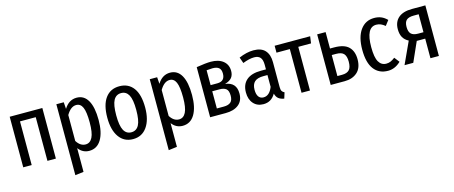

<svg xmlns="http://www.w3.org/2000/svg" viewBox="-45 -1129 4567 1932"><g transform="rotate(-15 2238.0 -163.0)"><path d="M325 -455H161V0H73V-527H413V0H325Z M929 -264Q929 -135 885 -61.5Q841 12 759 12Q691 12 647 -46V201L559 212V-527H636L641 -457Q691 -538 772 -538Q849 -538 889 -467.5Q929 -397 929 -264ZM836 -264Q836 -373 815 -420.5Q794 -468 749 -468Q692 -468 647 -391V-121Q685 -60 740 -60Q787 -60 811.5 -108.5Q836 -157 836 -264Z M1414 -264Q1414 -137 1361.5 -62.5Q1309 12 1216 12Q1123 12 1071 -61Q1019 -134 1019 -263Q1019 -396 1071 -467Q1123 -538 1217 -538Q1311 -538 1362.5 -468.5Q1414 -399 1414 -264ZM1112 -263Q1112 -155 1138 -107Q1164 -59 1216 -59Q1269 -59 1295 -107Q1321 -155 1321 -264Q1321 -372 1295 -419.5Q1269 -467 1217 -467Q1164 -467 1138 -419.5Q1112 -372 1112 -263Z M1902 -264Q1902 -135 1858 -61.5Q1814 12 1732 12Q1664 12 1620 -46V201L1532 212V-527H1609L1614 -457Q1664 -538 1745 -538Q1822 -538 1862 -467.5Q1902 -397 1902 -264ZM1809 -264Q1809 -373 1788 -420.5Q1767 -468 1722 -468Q1665 -468 1620 -391V-121Q1658 -60 1713 -60Q1760 -60 1784.5 -108.5Q1809 -157 1809 -264Z M2367 -156Q2367 -79 2317 -39.5Q2267 0 2182 0H2020V-522Q2118 -538 2170 -538Q2251 -538 2298 -500Q2345 -462 2345 -396Q2345 -354 2324 -327Q2303 -300 2252 -285Q2367 -271 2367 -156ZM2108 -466V-311H2178Q2258 -311 2258 -392Q2258 -433 2236.5 -451.5Q2215 -470 2170 -470Q2148 -470 2108 -466ZM2276 -157Q2276 -209 2252.5 -228Q2229 -247 2184 -247H2108V-68H2182Q2227 -68 2251.5 -88Q2276 -108 2276 -157Z M2808 -49 2789 12Q2752 6 2730.5 -11.5Q2709 -29 2700 -64Q2657 12 2574 12Q2509 12 2470.5 -31.5Q2432 -75 2432 -147Q2432 -231 2484 -275.5Q2536 -320 2635 -320H2687V-368Q2687 -420 2666.5 -444Q2646 -468 2603 -468Q2552 -468 2484 -441L2462 -503Q2543 -538 2614 -538Q2695 -538 2734.5 -494.5Q2774 -451 2774 -372V-112Q2774 -84 2782 -70.5Q2790 -57 2808 -49ZM2687 -138V-261H2645Q2582 -261 2552.5 -234Q2523 -207 2523 -151Q2523 -103 2541 -78.5Q2559 -54 2592 -54Q2654 -54 2687 -138Z M3193 -455H3060V0H2972V-455H2833V-527H3203Z M3604 -180Q3604 -90 3553.5 -45Q3503 0 3422 0H3276V-527H3364V-356H3406Q3511 -356 3557.5 -310Q3604 -264 3604 -180ZM3512 -180Q3512 -236 3489 -262Q3466 -288 3410 -288H3364V-69H3413Q3463 -69 3487.5 -94Q3512 -119 3512 -180Z M4005 -482 3965 -430Q3942 -449 3920.5 -458Q3899 -467 3874 -467Q3768 -467 3768 -261Q3768 -154 3795 -108Q3822 -62 3873 -62Q3898 -62 3918.5 -71Q3939 -80 3964 -99L4005 -46Q3945 12 3872 12Q3778 12 3726 -56Q3674 -124 3674 -259Q3674 -391 3727 -464.5Q3780 -538 3871 -538Q3911 -538 3943 -525Q3975 -512 4005 -482Z M4403 -527V0H4315V-204H4227L4136 0H4045L4150 -228Q4110 -249 4091.5 -282.5Q4073 -316 4073 -366Q4073 -443 4122 -485Q4171 -527 4264 -527ZM4315 -271V-458H4263Q4211 -458 4187.5 -437Q4164 -416 4164 -366Q4164 -316 4186.5 -293.5Q4209 -271 4260 -271Z"/></g></svg>

Font: Fira Sans Compressed
Style: Regular
Weight: 400
Width: 1
Designer: bBox Type GmbH & Carrois Corporate GbR & Edenspiekermann AG
Foundry: bBox Type GmbH & Carrois Corporate GbR & Edenspiekermann AG
Version: Version 4.301